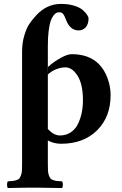

<svg xmlns="http://www.w3.org/2000/svg" viewBox="-20 -718 618 972"><path d="M223.1 -380.9H225.1Q252.4 -405.8 287.1 -424.8Q321.8 -443.8 342.8 -443.8Q430.2 -443.8 480 -394Q508.3 -365.7 524.2 -322.8Q540 -279.8 540 -236.8Q540 -126 471.4 -58.1Q402.8 9.8 289.1 9.8Q253.9 9.8 222.2 -6.8V109.9Q222.2 131.3 222.9 145Q223.6 158.7 227.3 169.2Q231 179.7 234.9 184.8Q238.8 189.9 248.5 193.4Q258.3 196.8 267.1 198Q275.9 199.2 293.9 200.2Q298.3 204.6 298.3 217Q298.3 229.5 293.9 233.9Q208 231.9 157.2 231.9Q104 231.9 20 233.9Q15.6 229.5 15.6 217Q15.6 204.6 20 200.2Q38.1 198.7 46.6 197.8Q55.2 196.8 65.4 193.1Q75.7 189.5 79.1 184.3Q82.5 179.2 86.4 168.9Q90.3 158.7 91.1 145Q91.8 131.3 91.8 109.9V-455.1Q91.8 -500.5 102.8 -537.4Q113.8 -574.2 127.4 -595.2Q141.1 -616.2 163.1 -640.1Q216.3 -698.2 289.1 -698.2Q326.2 -698.2 355.2 -689.2Q384.3 -680.2 398.9 -667.2Q413.6 -654.3 420.9 -643.1Q428.2 -631.8 428.2 -624Q428.2 -596.2 414.1 -580.1Q399.9 -564 377.9 -564Q356 -564 339.8 -578.1Q323.7 -592.3 315.9 -613.8Q306.2 -639.6 299.3 -647.7Q292.5 -655.8 279.8 -655.8Q272 -655.8 265.1 -652.6Q258.3 -649.4 250 -638.4Q241.7 -627.4 235.8 -609.6Q230 -591.8 226.1 -559.6Q222.2 -527.3 222.2 -484.4V-340.8ZM222.2 -340.8V-64.9Q252.4 -32.2 283.2 -32.2Q314.5 -32.2 337.9 -47.9Q361.3 -63.5 374.3 -89.8Q387.2 -116.2 393.6 -146.5Q399.9 -176.8 399.9 -210Q399.9 -291.5 372.8 -334.2Q345.7 -377 311 -377Q290.5 -377 266.4 -368.2Q242.2 -359.4 222.2 -340.8Z"/></svg>

Font: Linux Libertine G
Style: Bold
Weight: 700
Designer: Philipp H. Poll
Foundry: Philipp H. Poll
Version: Version 5.0.3